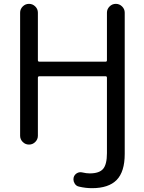

<svg xmlns="http://www.w3.org/2000/svg" viewBox="-20 -775 751 1002"><path d="M177.7 -709V-460.9Q177.7 -453.1 185.5 -453.1H531.2Q538.1 -453.1 538.1 -460.9V-709Q538.1 -727.5 551.8 -741.2Q565.4 -754.9 584.5 -754.9Q603.5 -754.9 617.2 -741.2Q630.9 -727.5 630.9 -709V28.3Q630.9 121.1 588.9 164.1Q546.9 207 460 207Q426.8 207 393.6 199.2Q377 196.3 369.1 181.6Q363.3 171.9 363.3 161.1Q363.3 156.2 364.3 151.4Q368.2 136.7 381.3 128.9Q394.5 121.1 410.2 125Q430.7 129.9 448.2 129.9Q498 129.9 518.1 106.4Q538.1 83 538.1 24.4V-369.1Q538.1 -377 531.2 -377H185.5Q177.7 -377 177.7 -369.1V-66.4Q177.7 -47.9 164.1 -34.2Q150.4 -20.5 131.3 -20.5Q112.3 -20.5 98.6 -34.2Q85 -47.9 85 -66.4V-709Q85 -727.5 98.6 -741.2Q112.3 -754.9 131.3 -754.9Q150.4 -754.9 164.1 -741.2Q177.7 -727.5 177.7 -709Z"/></svg>

Font: Gen Jyuu Gothic Regular
Style: Regular
Weight: 400
Designer: [Source Han Sans]
Ryoko NISHIZUKA  (kana & ideographs); Paul D. Hunt (Latin, Greek & Cyrillic); Wenlong ZHANG  (bopomofo
Version: Version 1.002.20150607